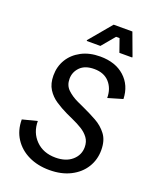

<svg xmlns="http://www.w3.org/2000/svg" viewBox="-157 -941 847 1044"><g transform="rotate(20 266.5 -419.0)"><path d="M257.5 12.5Q190 12.5 137.1 -12.9Q84.2 -38.3 53.8 -85Q23.3 -131.7 23.3 -195L108.3 -216.7Q108.3 -150 151.7 -106.2Q195 -62.5 265.8 -62.5Q325.8 -62.5 361.2 -93.3Q396.7 -124.2 396.7 -170Q396.7 -201.7 380.4 -223.8Q364.2 -245.8 338.3 -261.7Q312.5 -277.5 284.2 -290L242.5 -309.2Q207.5 -325.8 175.4 -347.1Q143.3 -368.3 123.3 -400Q103.3 -431.7 103.3 -479.2Q103.3 -530.8 128.3 -572.1Q153.3 -613.3 199.6 -637.9Q245.8 -662.5 308.3 -662.5Q396.7 -662.5 449.6 -614.6Q502.5 -566.7 505 -488.3L420 -463.3Q420 -517.5 388.8 -552.5Q357.5 -587.5 300.8 -587.5Q247.5 -587.5 219.6 -559.2Q191.7 -530.8 191.7 -491.7Q191.7 -453.3 216.7 -429.6Q241.7 -405.8 277.5 -389.2L319.2 -370Q357.5 -352.5 396.2 -331.2Q435 -310 460.8 -275.8Q486.7 -241.7 486.7 -185.8Q486.7 -130 458.8 -85Q430.8 -40 379.2 -13.8Q327.5 12.5 257.5 12.5ZM209.2 -716.7V-721.7L316.7 -850H425L472.5 -721.7V-716.7H398.3L371.7 -792.5H351.7L288.3 -716.7Z"/></g></svg>

Font: Familjen Grotesk GF
Style: Italic
Weight: 400
Designer: Anders Wikstroem, Jonas Baeckman, Matilda Gysing, Kristian Moeller
Foundry: Familjen STHML AB
Version: Version 2.000; Beta; Release 4; Build 6